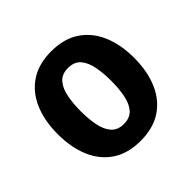

<svg xmlns="http://www.w3.org/2000/svg" viewBox="-137 -646 795 795"><g transform="rotate(-45 260.5 -248.0)"><path d="M484.5 -248.5Q484.5 -170 459 -110.8Q433.5 -51.5 383.8 -18.8Q334 14 260.5 14Q186.5 14 136.8 -19.2Q87 -52.5 62 -111.5Q37 -170.5 37 -248.5Q37 -326.5 62.2 -385.5Q87.5 -444.5 137.2 -477.5Q187 -510.5 260.5 -510.5Q334.5 -510.5 384.2 -477.2Q434 -444 459.2 -385.2Q484.5 -326.5 484.5 -248.5ZM171.5 -248.5Q171.5 -204.5 178.5 -167.2Q185.5 -130 205 -107.2Q224.5 -84.5 260.5 -84.5Q297.5 -84.5 316.8 -107.2Q336 -130 343 -167.2Q350 -204.5 350 -248.5Q350 -292 343 -329.5Q336 -367 316.8 -389.8Q297.5 -412.5 260.5 -412.5Q224.5 -412.5 205 -389.8Q185.5 -367 178.5 -329.5Q171.5 -292 171.5 -248.5Z"/></g></svg>

Font: Signika SemiBold
Style: Regular
Weight: 600
Designer: Anna Giedry
Foundry: Anna Giedry
Version: Version 2.001